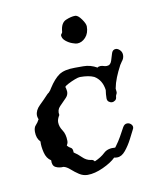

<svg xmlns="http://www.w3.org/2000/svg" viewBox="-61 -501 449 556"><g transform="rotate(-10 164.0 -223.0)"><path d="M153 7Q140 7 128.5 -0.5Q117 -8 107 -17Q97 -26 88 -28Q75 -27 65 -32Q55 -37 56 -53Q43 -61 38.5 -79.5Q34 -98 35 -112Q24 -123 24 -142Q24 -155 30 -161Q36 -167 41 -177L40 -178Q38 -184 38 -188Q38 -203 52 -216.5Q66 -230 78 -243Q81 -246 83 -247Q89 -253 92 -259Q108 -284 123.5 -294.5Q139 -305 170 -305H195Q216 -305 235 -294Q238 -297 244 -297Q249 -297 253 -295.5Q257 -294 262 -294Q273 -294 277 -306.5Q281 -319 283 -326Q286 -338 296 -338Q302 -338 308 -332Q314 -326 314 -317Q314 -307 307 -299L301 -290L299 -286Q292 -273 285.5 -257Q279 -241 276 -225L277 -215Q277 -212 276 -210Q275 -208 274 -206L273 -202Q273 -195 268.5 -191.5Q264 -188 259 -188Q254 -188 249.5 -191.5Q245 -195 245 -202Q245 -208 245.5 -214Q246 -220 247 -226Q243 -256 221 -269Q206 -276 180 -276Q175 -276 164.5 -272Q154 -268 144.5 -263Q135 -258 134 -256Q134 -256 133.5 -255.5Q133 -255 134 -253L135 -249Q139 -234 129 -223.5Q119 -213 109 -203Q99 -193 102 -178Q95 -167 95 -158Q95 -145 103.5 -132.5Q112 -120 112 -100Q112 -96 111 -93.5Q110 -91 109 -89L108 -87Q113 -81 118.5 -78.5Q124 -76 124 -65V-64Q135 -57 145.5 -46.5Q156 -36 169 -34Q176 -34 180 -28Q199 -36 211 -47.5Q223 -59 245 -57L248 -61Q257 -73 264 -85.5Q271 -98 278 -111Q283 -120 291 -120Q299 -120 304 -113.5Q309 -107 304 -99Q300 -91 291 -73.5Q282 -56 270.5 -42Q259 -28 246 -28Q240 -28 237 -29Q224 -16 199 -4.5Q174 7 153 7ZM189 -373Q185 -373 175 -376.5Q165 -380 156 -387.5Q147 -395 147 -405Q147 -406 147.5 -406Q148 -406 148 -407Q152 -411 152 -415Q154 -440 169.5 -446.5Q185 -453 197 -453Q205 -453 215 -439Q225 -425 225 -417Q225 -397 214 -385Q203 -373 189 -373Z"/></g></svg>

Font: Are You Serious
Style: Regular
Weight: 400
Designer: Robert E. Leuschke
Foundry: Robert E. Leuschke
Version: Version 1.100